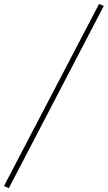

<svg xmlns="http://www.w3.org/2000/svg" viewBox="-108 -751 546 973"><path d="M-63 202 -88 192 394 -731 418 -721Z"/></svg>

Font: Piazzolla Thin
Style: Italic
Weight: 100
Italic angle: -11.3°
Designer: Juan Pablo del Peral
Foundry: Huerta Tipografica
Version: Version 1.330